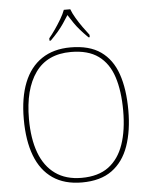

<svg xmlns="http://www.w3.org/2000/svg" viewBox="-61 -981 809 1041"><g transform="rotate(-5 343.0 -460.5)"><path d="M343 10Q248 10 184.5 -33.5Q121 -77 89.5 -159.5Q58 -242 58 -359Q58 -476 90.5 -557.5Q123 -639 187 -682Q251 -725 344 -725Q446 -725 508 -681.5Q570 -638 598.5 -556Q627 -474 627 -358Q627 -247 598 -164Q569 -81 506.5 -35.5Q444 10 343 10ZM343 -15Q434 -15 490 -56.5Q546 -98 572.5 -175Q599 -252 599 -358Q599 -466 574 -542.5Q549 -619 493 -659.5Q437 -700 344 -700Q215 -700 150.5 -609.5Q86 -519 86 -358Q86 -250 114.5 -173.5Q143 -97 200.5 -56Q258 -15 343 -15ZM234 -784Q250 -803 268 -829Q286 -855 302 -882Q318 -909 326 -931H361Q369 -909 385 -882Q401 -855 419.5 -829Q438 -803 453 -784V-771H446Q421 -796 403.5 -816Q386 -836 372 -856.5Q358 -877 343 -901Q328 -877 314 -856.5Q300 -836 283 -816Q266 -796 241 -771H234Z"/></g></svg>

Font: Noto Serif Hebrew Thin
Style: Regular
Weight: 250
Version: Version 2.003